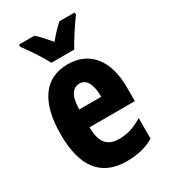

<svg xmlns="http://www.w3.org/2000/svg" viewBox="-190 -859 849 961"><g transform="rotate(-30 234.5 -378.0)"><path d="M173 -606H305C326 -646 371 -714 400 -753V-766H312C289 -746 267 -723 239 -689C212 -721 188 -748 167 -766H78V-753C106 -717 155 -643 173 -606ZM239 -559C104 -559 34 -456 34 -272C34 -94 100 10 255 10C315 10 367 -2 413 -29V-148C364 -118 324 -106 276 -106C209 -106 177 -145 177 -231H439V-310C439 -466 367 -559 239 -559ZM243 -446C281 -446 304 -408 304 -334H177C178 -415 204 -446 243 -446Z"/></g></svg>

Font: Noto Sans Lao UI ExtCond ExtBd
Style: Regular
Weight: 800
Width: 2
Designer: Monotype Design Team
Foundry: Monotype Imaging Inc.
Version: Version 2.000